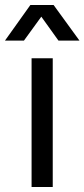

<svg xmlns="http://www.w3.org/2000/svg" viewBox="-58 -751 339 771"><path d="M68.8 -517.1H153.8V0H68.8ZM157.2 -731 261.2 -587.9H176.8L107.9 -684.1L38.1 -587.9H-38.1L64 -731Z"/></svg>

Font: XB Khoramshahr
Style: Regular
Weight: 400
Designer: Behnam
Foundry: Irmug
Version: Version 8.005 2009